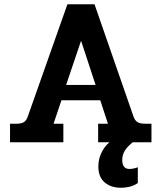

<svg xmlns="http://www.w3.org/2000/svg" viewBox="-20 -667 757 900"><path d="M553 83Q553 125 587 125Q605 125 626 117V191Q595 213 546 213Q500 213 470.5 188Q441 163 441 113Q441 80 455 50Q469 20 493 0H440V-87H486L450 -197H268L231 -87H277V0H27V-87H56Q80 -87 92 -94.5Q104 -102 111 -123L296 -647H423L605 -123Q612 -102 624.5 -94.5Q637 -87 662 -87H690V0H602Q577 20 565 39.5Q553 59 553 83ZM428 -269 360 -476 290 -269Z"/></svg>

Font: Pridi Medium
Style: Regular
Weight: 500
Designer: Katatrad Team
Foundry: CadsonDemak
Version: Version 1.001